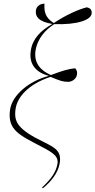

<svg xmlns="http://www.w3.org/2000/svg" viewBox="-20 -821 521 1049"><path d="M214 208C262 169 295 124 305 77C319 7 286 -12 219 -45C77 -114 55 -155 65 -225C74 -291 135 -361 256 -401C310 -379 322 -374 354 -374C372 -374 396 -389 400 -411C404 -428 399 -438 391 -448C356 -445 322 -435 258 -411C203 -435 164 -476 174 -544C185 -613 231 -660 276 -689C403 -685 482 -712 481 -751C481 -767 474 -777 454 -781C412 -771 339 -739 274 -695C224 -726 221 -762 223 -801C199 -801 178 -786 176 -763C173 -730 190 -703 266 -690C203 -655 157 -609 148 -543C137 -469 178 -425 245 -407V-406C142 -379 47 -304 35 -222C19 -111 86 -83 206 -20C272 14 303 35 293 79C284 123 257 159 210 203Z"/></svg>

Font: Noto Serif Display Thin
Style: Italic
Weight: 100
Italic angle: -12°
Designer: Monotype Design Team
Foundry: Monotype Imaging Inc.
Version: Version 2.009